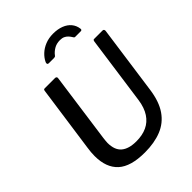

<svg xmlns="http://www.w3.org/2000/svg" viewBox="-265 -1093 1242 1242"><g transform="rotate(-45 356.5 -472.0)"><path d="M632 -253Q619 -158 579 -100Q539 -42 474 -16Q409 10 322 10Q193 10 134 -44Q75 -98 75 -204Q75 -221 76.5 -239Q78 -257 81 -276L145 -729Q146 -737 148.5 -739.5Q151 -742 157 -742H251Q259 -742 262.5 -737Q266 -732 264 -724L198 -249Q197 -237 195.5 -226.5Q194 -216 194 -205Q194 -140 229.5 -110Q265 -80 334 -80Q389 -80 430 -99Q471 -118 497 -157.5Q523 -197 532 -258L598 -730Q600 -738 602 -740Q604 -742 610 -742H686Q693 -742 696 -737Q699 -732 698 -725L632 -253ZM290 -838Q282 -838 279.5 -844Q277 -850 281 -858Q293 -884 316.5 -906Q340 -928 372.5 -941Q405 -954 445 -954Q487 -954 519 -941.5Q551 -929 570 -906Q589 -883 593 -852Q594 -847 592 -842.5Q590 -838 582 -838H531Q525 -838 522.5 -842.5Q520 -847 515 -854Q510 -862 501 -871.5Q492 -881 479 -887Q466 -893 446 -893Q415 -893 391.5 -879Q368 -865 354 -846Q351 -841 346.5 -839.5Q342 -838 338 -838Z"/></g></svg>

Font: Libre Franklin Medium
Style: Italic
Weight: 500
Italic angle: -8°
Designer: Pablo Impallari, Rodrigo Fuenzalida, Nhung Nguyen
Foundry: Impallari Type
Version: Version 3.000